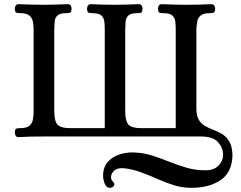

<svg xmlns="http://www.w3.org/2000/svg" viewBox="-20 -654 1154 920"><path d="M508 246Q489 246 481.5 225.5Q474 205 474 189Q474 145 498.5 119.5Q523 94 559 84Q595 74 630 77Q672 79 711.5 92Q751 105 791 121Q831 137 873.5 149.5Q916 162 964 162Q1006 162 1027.5 139Q1049 116 1049 88Q1049 55 1025 27.5Q1001 0 943 0H189Q159 0 130 0.5Q101 1 69 3Q59 3 55 -4Q51 -11 51 -19Q52 -36 59 -38Q66 -40 76 -40Q108 -40 121 -51.5Q134 -63 137.5 -80.5Q141 -98 141 -117V-514Q141 -533 137.5 -550.5Q134 -568 121 -579.5Q108 -591 76 -591Q66 -591 59 -593Q52 -595 51 -612Q51 -620 55 -627Q59 -634 69 -634Q101 -633 129.5 -632Q158 -631 188 -631Q218 -631 245.5 -632Q273 -633 305 -634Q315 -634 319 -627Q323 -620 323 -612Q322 -595 315.5 -593Q309 -591 298 -591Q267 -591 255 -579.5Q243 -568 242 -550.5Q241 -533 240 -514V-123Q240 -73 256 -56.5Q272 -40 315 -40H482V-514Q482 -533 480 -550.5Q478 -568 466 -579.5Q454 -591 422 -591Q412 -591 405 -593Q398 -595 397 -612Q397 -620 401 -627Q405 -634 414 -634Q446 -633 472 -632Q498 -631 528 -631Q558 -631 585.5 -632Q613 -633 645 -634Q655 -634 659 -627Q663 -620 663 -612Q662 -595 655.5 -593Q649 -591 638 -591Q607 -591 595 -579.5Q583 -568 582 -550.5Q581 -533 580 -514V-123Q580 -73 596 -56.5Q612 -40 655 -40H822V-514Q822 -533 820 -550.5Q818 -568 806 -579.5Q794 -591 762 -591Q752 -591 745 -593Q738 -595 737 -612Q737 -620 741 -627Q745 -634 755 -634Q787 -633 813 -632Q839 -631 869 -631Q929 -631 993 -634Q1003 -634 1007 -627Q1011 -620 1011 -612Q1010 -595 1003 -593Q996 -591 986 -591Q955 -591 941.5 -579.5Q928 -568 925 -550.5Q922 -533 921 -514V-133Q921 -98 933 -79Q945 -60 964 -49.5Q983 -39 1004.5 -31Q1026 -23 1045.5 -11Q1065 1 1078.5 23.5Q1092 46 1094 87Q1093 170 1038.5 208Q984 246 896 246Q853 246 813.5 233.5Q774 221 735.5 204Q697 187 657 172Q617 157 573 152Q541 150 526.5 164Q512 178 512 195Q512 207 520 215Q528 223 528 228Q528 235 522 240.5Q516 246 508 246Z"/></svg>

Font: Alice
Style: Regular
Weight: 400
Designer: Ksenia Yerulevich
Foundry: Cyreal (http://www.cyreal.org/)
Version: Version 2.003; ttfautohint (v1.8.3)